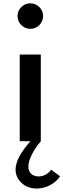

<svg xmlns="http://www.w3.org/2000/svg" viewBox="-20 -834 375 1134"><path d="M159 -663.5C200.5 -663.5 234.5 -697.5 234.5 -739.5C234.5 -780.5 200.5 -814.5 159 -814.5C118 -814.5 83.5 -780.5 83.5 -739.5C83.5 -697.5 118 -663.5 159 -663.5ZM221 0V-512H96.5V0H160C103.5 62.5 72 121 72 167C72 198 84 224.5 107.5 246.5C131 268.5 161 279.5 197.5 279.5C251 279.5 304.5 252 335 207.5L282.5 168.5C261 195 236.5 208 208.5 208C168 208 147.5 183 147.5 149.5C147.5 130 154 107 167.5 80C180.5 53 198.5 26.5 221.5 0Z"/></svg>

Font: Spartan SemiBold
Style: Regular
Weight: 600
Designer: Matt Bailey, Mirko Velimirovic
Foundry: Matt Bailey
Version: Version 1.003